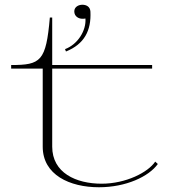

<svg xmlns="http://www.w3.org/2000/svg" viewBox="-20 -774 723 809"><path d="M27 -485H160V-156C160 -37 274 15 397 15C511 15 607 -30 645 -83L634 -93C604 -48 511 0 408 0C300 0 200 -46 200 -156V-485H621V-500H200V-700H190C174 -516 152 -500 27 -500ZM254 -567 258 -557C335 -588 365 -645 361 -725C360 -745 345 -754 327 -754C311 -754 293 -745 293 -726C293 -705 311 -695 327 -695C331 -695 335 -695 340 -696C344 -646 308 -587 254 -567Z"/></svg>

Font: Sprat Extended Thin
Style: Regular
Weight: 100
Width: 9
Designer: Ethan Nakache
Foundry: Collletttivo
Version: Version 2.000;Glyphs 3.2 (3217)